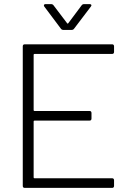

<svg xmlns="http://www.w3.org/2000/svg" viewBox="-20 -916 618 936"><path d="M526 -653H148Q144 -653 144 -649V-379Q144 -375 148 -375H416Q426 -375 426 -365V-338Q426 -328 416 -328H148Q144 -328 144 -324V-51Q144 -47 148 -47H526Q536 -47 536 -37V-10Q536 0 526 0H101Q91 0 91 -10V-690Q91 -700 101 -700H526Q536 -700 536 -690V-663Q536 -653 526 -653ZM194 -890Q194 -892 196 -894Q198 -896 202 -896H228Q237 -896 241 -890L307 -803Q308 -801 310 -801Q312 -801 313 -803L378 -890Q382 -896 391 -896H417Q423 -896 425 -892.5Q427 -889 423 -884L341 -776Q337 -770 328 -770H290Q281 -770 277 -776L196 -884Q194 -886 194 -890Z"/></svg>

Font: Barlow Light
Style: Regular
Weight: 300
Designer: Jeremy Tribby
Foundry: Tribby Type
Version: Version 1.422